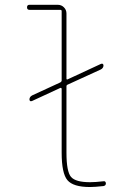

<svg xmlns="http://www.w3.org/2000/svg" viewBox="-20 -750 540 780"><path d="M99.6 -710Q89.8 -710 89.8 -720.2Q89.8 -730.5 99.6 -730.5H214.8Q229.5 -730.5 239.7 -720.2Q250 -710 250 -695.3V-430.7Q250 -425.8 254.9 -427.7L389.6 -490.2Q399.4 -494.1 400.4 -484.4Q400.4 -473.6 389.6 -467.8L254.9 -406.2Q250 -404.3 250 -399.4V-129.9Q250 -52.7 268.6 -31.2Q287.1 -9.8 345.7 -9.8Q367.2 -9.8 401.4 -13.7Q405.3 -14.6 407.7 -11.7Q410.2 -8.8 410.2 -4.9Q410.2 3.9 400.4 5.9Q364.3 9.8 345.7 9.8Q277.3 9.8 253.9 -18.1Q230.5 -45.9 230.5 -129.9V-389.6Q230.5 -391.6 228 -392.6Q225.6 -393.6 224.6 -392.6L110.4 -339.8Q100.6 -335.9 99.6 -345.7Q99.6 -356.4 110.4 -362.3L224.6 -415Q229.5 -417 230.5 -421.9V-705.1Q230.5 -710 224.6 -710Z"/></svg>

Font: Rounded-L Mgen+ 2m thin
Style: Regular
Weight: 100
Designer: [Source Han Sans]
Ryoko NISHIZUKA  (kana & ideographs); Paul D. Hunt (Latin, Greek & Cyrillic); Wenlong ZHANG  (bopomofo
Version: Version 1.059.20150602